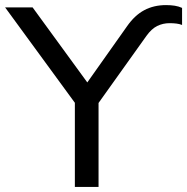

<svg xmlns="http://www.w3.org/2000/svg" viewBox="-35 -734 735 754"><path d="M259 0V-364L279 -303L-15 -705H93L319 -395H297L464 -631Q494 -674 531.5 -694Q569 -714 617 -714Q636 -714 651.5 -711.5Q667 -709 680 -703V-636Q670 -640 657.5 -641.5Q645 -643 631 -643Q605 -643 582.5 -632Q560 -621 540 -593L333 -303L352 -364V0Z"/></svg>

Font: Mulish Medium
Style: Regular
Weight: 500
Designer: Vernon Adams
Foundry: Vernon Adams
Version: Version 3.603; ttfautohint (v1.8.3)